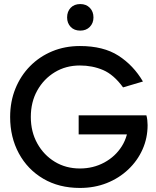

<svg xmlns="http://www.w3.org/2000/svg" viewBox="-20 -917 768 947"><path d="M374 10Q271 10 193.5 -35.5Q116 -81 73 -160.5Q30 -240 30 -340Q30 -416 56 -480Q82 -544 128.5 -591Q175 -638 237.5 -664Q300 -690 374 -690Q490 -690 564 -642.5Q638 -595 685 -515L587 -486Q541 -549 488.5 -571.5Q436 -594 374 -594Q305 -594 250.5 -561Q196 -528 164 -471Q132 -414 132 -340Q132 -267 164 -209.5Q196 -152 250.5 -119Q305 -86 374 -86Q440 -86 494.5 -115.5Q549 -145 581 -196Q613 -247 613 -312L628 -254H368V-348H702Q705 -338 706.5 -325Q708 -312 708 -300Q708 -236 683 -180Q658 -124 612.5 -81Q567 -38 506.5 -14Q446 10 374 10ZM311 -831Q311 -860 328.5 -878.5Q346 -897 376 -897Q405 -897 423 -878.5Q441 -860 441 -831Q441 -803 423 -784.5Q405 -766 376 -766Q346 -766 328.5 -784.5Q311 -803 311 -831Z"/></svg>

Font: Gabarito
Style: Regular
Weight: 400
Designer: Leandro Assis / Alvaro Franca / Felipe Casaprima
Foundry: Naipe Foundry
Version: Version 1.000